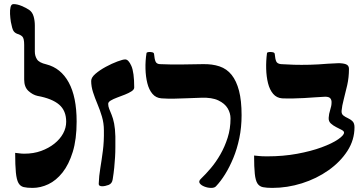

<svg xmlns="http://www.w3.org/2000/svg" viewBox="-20 -905 1775 937"><path d="M54 -159Q68 -158 76 -156.5Q84 -155 99 -155Q144 -155 181 -168.5Q218 -182 245.5 -204Q273 -226 288 -253.5Q303 -281 303 -311Q303 -365 268.5 -394.5Q234 -424 163 -437Q140 -442 119 -461Q98 -480 98 -517Q98 -546 98 -573.5Q98 -601 98 -629Q98 -657 98 -686Q98 -717 89.5 -726Q81 -735 64 -740Q51 -745 45 -755.5Q39 -766 33 -798Q30 -817 29 -836.5Q28 -856 31.5 -870.5Q35 -885 46 -885Q64 -885 85.5 -876Q107 -867 122 -857Q138 -846 144 -825Q150 -804 150 -781Q150 -750 150 -712.5Q150 -675 150 -653Q150 -632 160.5 -615.5Q171 -599 206 -591Q277 -573 315.5 -502.5Q354 -432 354 -312Q354 -225 335 -163.5Q316 -102 285 -63Q254 -24 216 -6Q178 12 139 12Q112 12 95.5 8Q79 4 70 -12Q61 -28 57.5 -63Q54 -98 54 -159Z M487 -269Q487 -304 477.5 -336Q468 -368 455.5 -397.5Q443 -427 434 -455Q425 -483 425 -510Q425 -527 446 -545Q467 -563 496.5 -579Q526 -595 553 -605Q580 -615 591 -615Q607 -615 621 -583.5Q635 -552 635 -478Q635 -468 622 -459.5Q609 -451 590 -443.5Q571 -436 552 -429Q533 -422 520.5 -414.5Q508 -407 508 -398Q508 -386 513 -373.5Q518 -361 525 -344Q532 -327 537 -302Q542 -277 543 -239Q543 -212 543 -187Q543 -162 541.5 -137.5Q540 -113 537.5 -87Q535 -61 530 -30Q527 -9 510 -2.5Q493 4 478 4Q471 4 466 1Q461 -2 462 -11Q463 -45 469.5 -84Q476 -123 482 -169Q488 -215 487 -269Z M695 -646Q696 -650 704.5 -651Q713 -652 722.5 -650Q732 -648 732 -640Q734 -617 739 -605Q744 -593 760 -592Q785 -591 811 -590.5Q837 -590 874.5 -590.5Q912 -591 970 -592Q1016 -593 1051.5 -581Q1087 -569 1110.5 -539.5Q1134 -510 1146.5 -462Q1159 -414 1159 -343Q1159 -284 1148 -231Q1137 -178 1118.5 -133.5Q1100 -89 1078.5 -54.5Q1057 -20 1035 3Q1028 12 1011 12Q994 12 977.5 5.5Q961 -1 954.5 -11Q948 -21 961 -33Q984 -55 1009 -84.5Q1034 -114 1055.5 -151.5Q1077 -189 1091 -233Q1105 -277 1105 -327Q1105 -353 1091 -376.5Q1077 -400 1045.5 -415Q1014 -430 962 -428Q926 -427 893 -425.5Q860 -424 829 -423.5Q798 -423 768 -425Q741 -427 724 -447Q707 -467 699 -499Q691 -531 690 -569.5Q689 -608 695 -646Z M1309 12Q1281 12 1263.5 8.5Q1246 5 1236.5 -9.5Q1227 -24 1223.5 -56.5Q1220 -89 1220 -146Q1234 -145 1245 -143.5Q1256 -142 1285 -142Q1362 -142 1430 -154.5Q1498 -167 1549.5 -186Q1601 -205 1630 -225Q1659 -245 1659 -258Q1659 -265 1647.5 -271Q1636 -277 1621 -284.5Q1606 -292 1594.5 -302.5Q1583 -313 1584 -330Q1585 -349 1591.5 -369Q1598 -389 1598 -403Q1599 -416 1592.5 -424.5Q1586 -433 1567 -433Q1543 -432 1517 -430Q1491 -428 1464 -426.5Q1437 -425 1410 -424.5Q1383 -424 1357 -425Q1330 -427 1313 -447Q1296 -467 1288 -499Q1280 -531 1279 -569.5Q1278 -608 1283 -646Q1284 -650 1293 -651Q1302 -652 1311.5 -650Q1321 -648 1321 -640Q1323 -617 1328 -605.5Q1333 -594 1351 -592Q1379 -590 1414.5 -589Q1450 -588 1491.5 -589Q1533 -590 1579 -594Q1605 -596 1629 -596.5Q1653 -597 1668 -591.5Q1683 -586 1683 -569Q1683 -527 1674.5 -489.5Q1666 -452 1657.5 -420Q1649 -388 1647 -364Q1646 -349 1655.5 -341.5Q1665 -334 1677.5 -328.5Q1690 -323 1700 -313.5Q1710 -304 1710 -284Q1710 -222 1675.5 -168.5Q1641 -115 1583 -74Q1525 -33 1453.5 -10.5Q1382 12 1309 12Z"/></svg>

Font: Noto Rashi Hebrew
Style: Bold
Weight: 700
Version: Version 1.006